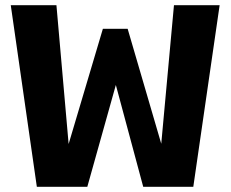

<svg xmlns="http://www.w3.org/2000/svg" viewBox="-20 -720 890 740"><path d="M122 0 21.5 -700H197.5L244.5 -165L376.5 -609H472L601.5 -166L650.5 -700H826.5L725 0H532L426.5 -392.5L316.5 0Z"/></svg>

Font: League Mono Wide
Style: Bold
Weight: 700
Width: 8
Designer: Tyler Finck
Foundry: The League of Moveable Type / Tyler Finck
Version: Version 2.210